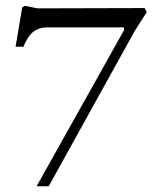

<svg xmlns="http://www.w3.org/2000/svg" viewBox="-20 -646 529 666"><path d="M107 0 410 -541V-551H144Q116 -551 96.5 -536.5Q77 -522 61 -484H34L57 -620L66 -626L110 -617L482 -618L489 -604L447 -538L149 0Z"/></svg>

Font: EB Squaramond
Style: Regular
Weight: 400
Designer: Jake Brussel Faria
Foundry: Jake Brussel Faria
Version: Version 0.002